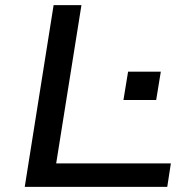

<svg xmlns="http://www.w3.org/2000/svg" viewBox="-20 -725 732 745"><path d="M76 0 188 -705H296L198 -91H643L629 0ZM459 -337 477 -447H604L586 -337Z"/></svg>

Font: Nunito Sans 10pt Expanded Medium
Style: Italic
Weight: 500
Width: 7
Italic angle: -9°
Designer: Vernon Adams
Foundry: Vernon Adams
Version: Version 3.101;gftools[0.9.27]